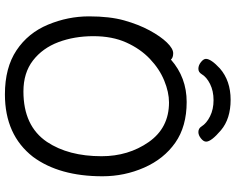

<svg xmlns="http://www.w3.org/2000/svg" viewBox="-109 -830 963 785"><g transform="rotate(90 372.5 -437.5)"><path d="M354 -51.8Q495.1 -51.8 560.1 -147.9Q618.7 -235.8 618.7 -371.1Q618.7 -481 560.8 -564Q502.9 -647 398.9 -647Q356.9 -647 309.3 -627.4Q261.7 -607.9 220.7 -568.8Q179.7 -529.8 153.8 -472.4Q127.9 -415 127.9 -337.9Q127.9 -259.8 152.3 -194.8Q176.8 -129.9 227.3 -90.8Q277.8 -51.8 354 -51.8ZM365.7 23.9Q256.8 23.9 185.8 -23.4Q114.7 -70.8 80.8 -152.3Q46.9 -233.9 46.9 -319.8Q46.9 -404.8 63.5 -463.9Q80.1 -522.9 104.5 -567.9Q128.9 -612.8 153.8 -638.4Q178.7 -664.1 197.8 -664.1Q215.8 -664.1 223.6 -654.8Q296.9 -719.2 397 -719.2Q497.1 -719.2 563.5 -672.6Q629.9 -626 665.3 -545.4Q700.7 -464.8 700.7 -375Q700.7 -198.2 621.1 -90.8Q531.7 23.9 365.7 23.9ZM520 -767.1Q504.9 -767.1 497.1 -779.8Q483.9 -800.8 455.3 -814.9Q426.8 -829.1 389.6 -829.1Q352.1 -829.1 323.5 -814.9Q294.9 -800.8 282.7 -779.8Q274.9 -767.1 261 -767.1Q247.1 -767.1 233.9 -777.6Q220.7 -788.1 220.7 -797.9Q220.7 -818.8 259.8 -855Q310.1 -898.9 387.9 -898.9Q465.8 -898.9 512.5 -859.4Q559.1 -819.8 559.1 -798.8Q559.1 -788.1 545.9 -777.6Q532.7 -767.1 520 -767.1Z"/></g></svg>

Font: LXGW WenKai GB Screen
Style: Regular
Weight: 400
Designer: LXGW / Fontworks Inc.
Foundry: LXGW / Fontworks Inc.
Version: Version 1.321;February 19, 2024;FontCreator 14.0.0.2901 64-b